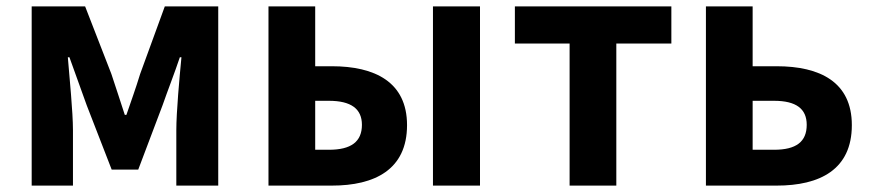

<svg xmlns="http://www.w3.org/2000/svg" viewBox="-20 -580 2725 600"><path d="M79 0H208V-173C208 -230 197 -339 192 -401H197C213 -355 235 -297 251 -251L329 -50H412L488 -251C504 -297 526 -353 542 -401H547C541 -339 531 -230 531 -173V0H662V-560H495L418 -349C404 -303 389 -262 375 -221H370C357 -262 343 -303 328 -349L246 -560H79Z M819 0H1017C1151 0 1252 -50 1252 -189C1252 -324 1151 -373 1017 -373H965V-560H819ZM965 -112V-265H1008C1077 -265 1111 -240 1111 -190C1111 -137 1077 -112 1008 -112ZM1333 0H1480V-560H1333Z M1760 0H1906V-444H2078V-560H1589V-444H1760Z M2186 0H2407C2542 0 2642 -50 2642 -189C2642 -324 2542 -373 2407 -373H2332V-560H2186ZM2332 -112V-265H2399C2468 -265 2501 -240 2501 -190C2501 -137 2468 -112 2399 -112Z"/></svg>

Font: Source Han Sans SC Bold
Style: Regular
Weight: 700
Designer: Ryoko NISHIZUKA (kana & ideographs); Paul D. Hunt (Latin, Greek & Cyrillic); Wenlong ZHANG (bopomofo); Sandoll Communica
Foundry: Adobe Systems Incorporated
Version: Version 1.001;PS 1.001;hotconv 1.0.78;makeotf.lib2.5.61930